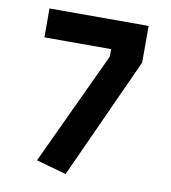

<svg xmlns="http://www.w3.org/2000/svg" viewBox="-77 -727 715 805"><g transform="rotate(10 280.0 -324.0)"><path d="M69 -537V-660H491V-504L256 12L128 -24L353 -505V-537Z"/></g></svg>

Font: TitilliumText
Style: ExtraBold
Weight: 800
Designer: Accademia di Belle Arti di Urbino and others
Foundry: Accademia di Belle Arti di Urbino and others.
Version: Version 60.001